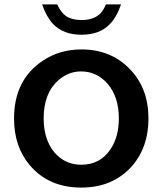

<svg xmlns="http://www.w3.org/2000/svg" viewBox="-20 -809 740 874"><path d="M462.4 -789.1H531.2Q510.3 -729.5 479 -698.2Q433.1 -650.9 351.1 -650.9Q268.1 -650.9 221.2 -700.2Q192.9 -730 171.4 -789.1H240.2Q258.3 -750.5 281.7 -734.9Q308.6 -717.8 351.1 -717.8Q409.2 -717.8 439 -750Q451.7 -764.2 462.4 -789.1ZM351.1 -584Q485.8 -584 572.8 -492.7Q655.8 -405.8 655.8 -269.5Q655.8 -139.2 581.5 -53.7Q494.6 44.9 349.6 44.9Q200.2 44.9 113.3 -59.6Q43.9 -143.6 43.9 -269.5Q43.9 -445.3 174.3 -532.2Q251 -584 351.1 -584ZM349.1 -483.9Q292 -483.9 246.6 -444.3Q178.7 -385.7 178.7 -269.5Q178.7 -214.4 195.3 -170.9Q211.9 -128.4 241.2 -101.1Q286.1 -59.1 350.6 -59.1Q436.5 -59.1 483.9 -130.9Q521 -187 521 -270Q521 -366.7 471.2 -425.8Q421.9 -483.9 349.1 -483.9Z"/></svg>

Font: FORM UDPGothic
Style: Bold
Weight: 700
Foundry: Pronama LLC
Version: Version 1.051